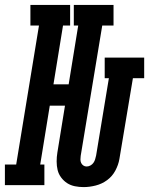

<svg xmlns="http://www.w3.org/2000/svg" viewBox="-67 -755 608 783"><path d="M274 8Q256 8 238.5 4.5Q221 1 207 -8Q193 -17 182.5 -31Q172 -45 168 -61.5Q164 -78 164 -96.5Q164 -115 167 -133L198 -324H136L97 -84H114V0H-47V-84H-1L92 -651H57V-735H219V-651H190L151 -411H213L252 -651H234V-735H396V-651H350L262 -119Q261 -112 261 -104.5Q261 -97 264 -90.5Q267 -84 273 -80Q279 -76 286 -76Q294 -76 301.5 -80Q309 -84 314 -91Q319 -98 321 -105.5Q323 -113 325 -121L377 -436H360V-520H521V-436H475L420 -107Q416 -83 403.5 -59.5Q391 -36 370 -20.5Q349 -5 323.5 1.5Q298 8 274 8Z"/></svg>

Font: Iosevka Curly Slab Semibold
Style: Italic
Weight: 600
Italic angle: -9°
Monospace: yes
Designer: Belleve Invis
Foundry: Belleve Invis
Version: Version 22.1.2; ttfautohint (v1.8.4)